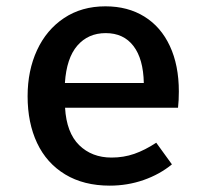

<svg xmlns="http://www.w3.org/2000/svg" viewBox="-20 -576 655 610"><path d="M186.7 -233.8Q191.3 -154.4 231.5 -114.9Q271.8 -75.4 334.4 -75.4Q372.8 -75.4 406.7 -87.2Q440.5 -99 476.4 -122.6L526.2 -53.8Q487.7 -22.1 436.4 -4.1Q385.1 13.8 328.7 13.8Q246.2 13.8 187.2 -21.8Q128.2 -57.4 97.9 -121.5Q67.7 -185.6 67.7 -270.3Q67.7 -351.8 97.7 -416.7Q127.7 -481.5 183.6 -518.7Q239.5 -555.9 314.9 -555.9Q386.2 -555.9 438.7 -523.3Q491.3 -490.8 519.7 -429.7Q548.2 -368.7 548.2 -285.1Q548.2 -256.9 545.6 -233.8ZM186.2 -312.3H436.9Q435.4 -388.7 404.1 -429.7Q372.8 -470.8 315.9 -470.8Q260 -470.8 225.6 -431Q191.3 -391.3 186.2 -312.3Z"/></svg>

Font: Fira Code Fixed Medium
Style: Regular
Weight: 500
Monospace: yes
Designer: Carrois Corporate, Edenspiekermann AG, Nikita Prokopov
Foundry: Carrois Corporate, Edenspiekermann AG, Nikita Prokopov
Version: Version 5.002